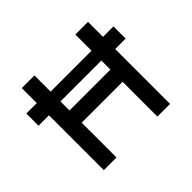

<svg xmlns="http://www.w3.org/2000/svg" viewBox="-150 -929 1158 1158"><g transform="rotate(-45 428.5 -350.0)"><path d="M57 -572H173L219 -562H613L649 -572H800V-468H656L625 -478H209L163 -468H57ZM254 0H146V-700H254ZM711 0H603V-700H711ZM651 -401V-297H193L194 -401Z"/></g></svg>

Font: Lexend
Style: Regular
Weight: 400
Designer: Thomas Jockin
Foundry: Lexend
Version: Version 1.000